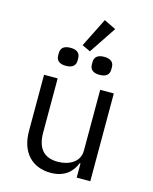

<svg xmlns="http://www.w3.org/2000/svg" viewBox="-133 -992 866 1090"><g transform="rotate(15 300.0 -446.5)"><path d="M422 0H502V-516H422V-158C422 -90 358 -59 294 -59C214 -59 172 -104 172 -199V-516H92V-185C92 -60 163 12 271 12C356 12 397 -33 418 -84H422ZM415 -871 345 -905 260 -735 309 -712ZM198 -597C239 -597 255 -616 255 -643V-657C255 -684 239 -703 198 -703C157 -703 141 -684 141 -657V-643C141 -616 157 -597 198 -597ZM396 -597C437 -597 453 -616 453 -643V-657C453 -684 437 -703 396 -703C355 -703 339 -684 339 -657V-643C339 -616 355 -597 396 -597Z"/></g></svg>

Font: IBM Mono
Style: Regular
Weight: 400
Monospace: yes
Designer: Mike Abbink, Paul van der Laan, Pieter van Rosmalen
Foundry: Bold Monday
Version: Version 2.3